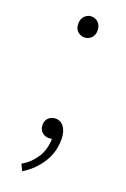

<svg xmlns="http://www.w3.org/2000/svg" viewBox="-133 -548 497 759"><g transform="rotate(20 115.5 -168.5)"><path d="M115 -415Q100 -415 87.5 -426Q75 -437 75 -458Q75 -480 87.5 -491.5Q100 -503 115 -503Q131 -503 143.5 -491.5Q156 -480 156 -458Q156 -437 143.5 -426Q131 -415 115 -415ZM66 166 53 139Q88 119 110.5 84.5Q133 50 133 2L118 -58L155 -11Q148 0 139 3.5Q130 7 120 7Q103 7 91 -4Q79 -15 79 -34Q79 -54 91.5 -64.5Q104 -75 120 -75Q142 -75 155.5 -56Q169 -37 169 -5Q169 51 139.5 95.5Q110 140 66 166Z"/></g></svg>

Font: Noto Sans JP
Style: Regular
Weight: 100
Designer: Ryoko NISHIZUKA 西塚涼子 (kana, bopomofo & ideographs); Paul D. Hunt (Latin, Greek & Cyrillic); Sandoll Communications 산돌커뮤니
Foundry: Adobe
Version: Version 2.004;hotconv 1.0.118;makeotfexe 2.5.65603